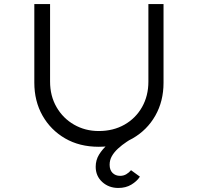

<svg xmlns="http://www.w3.org/2000/svg" viewBox="-20 -720 982 951"><path d="M566 211Q519 211 486.5 181.5Q454 152 454 106Q454 73 470.5 46Q487 19 513 -4Q539 -27 570 -47Q601 -67 631 -86L656 -49Q631 -33 607.5 -17.5Q584 -2 564.5 16Q545 34 534 53.5Q523 73 523 96Q523 122 537.5 136.5Q552 151 575 151Q592 151 605.5 143Q619 135 629 123L673 155Q658 178 630.5 194.5Q603 211 566 211ZM469 7Q374 7 302.5 -34.5Q231 -76 190.5 -147.5Q150 -219 150 -311V-700H228V-316Q228 -245 260 -189.5Q292 -134 347 -102.5Q402 -71 469 -71Q541 -71 596.5 -102.5Q652 -134 683.5 -189.5Q715 -245 715 -316V-700H790V-310Q790 -219 749.5 -147.5Q709 -76 637 -34.5Q565 7 469 7Z"/></svg>

Font: Lexend Mega Light
Style: Regular
Weight: 300
Version: Version 1.007